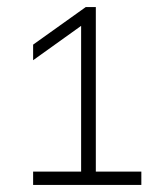

<svg xmlns="http://www.w3.org/2000/svg" viewBox="-20 -830 454 542"><path d="M73.5 -308V-345.5H209V-757L73.5 -660V-704L222 -810H250.5V-345.5H379V-308Z"/></svg>

Font: Encode Sans Exp XLt
Style: Regular
Weight: 200
Width: 7
Designer: Multiple Designers
Foundry: Impallari Type
Version: Version 3.002; ttfautohint (v1.8.3) -l 8 -r 50 -G 200 -x 14 